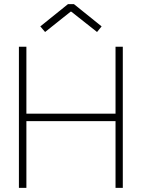

<svg xmlns="http://www.w3.org/2000/svg" viewBox="-20 -904 682 924"><path d="M323 -848 447 -750 469 -777 336 -884H307L174 -777L197 -750L320 -848ZM71 -679V0H107V-321H536V0H571V-679H536V-357H107V-679Z"/></svg>

Font: Rawengulk
Style: Regular
Weight: 400
Version: Version 0.9